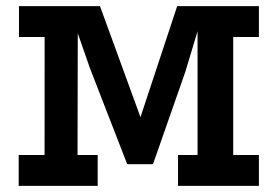

<svg xmlns="http://www.w3.org/2000/svg" viewBox="-20 -609 910 629"><path d="M42.2 -589H307.5L440.2 -225.2L560.5 -589H828.2V-487.8H744V-101.2H828.2V0H563.2V-101.2H627.2V-506.5L586.8 -372.8L481.2 -71H396.8L274.8 -385.2L234.8 -499.8L234 -101.2H300V0H41.2V-101.2H126L126.2 -487.8H42.2Z"/></svg>

Font: Podkova VF Beta
Style: Regular
Weight: 400
Designer: Ilya Yudin
Foundry: Cyreal (www.cyreal.org)
Version: Version 2.100